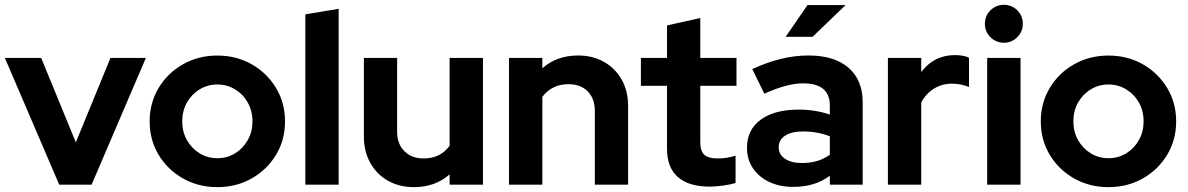

<svg xmlns="http://www.w3.org/2000/svg" viewBox="-20 -759 4883 789"><path d="M223.4 0 0 -521H149.2L291.6 -174L434 -521H579.5L356.4 0Z M873.2 10Q795 10 731.8 -25.8Q668.5 -61.7 631.7 -122.9Q595 -184.2 595 -260.1Q595 -335.9 631.7 -397.4Q668.5 -458.8 731.8 -494.8Q795 -530.7 873.2 -530.7Q951.4 -530.7 1014.4 -494.8Q1077.4 -458.9 1114.4 -397.5Q1151.3 -336.1 1151.3 -260.1Q1151.3 -184.2 1114.4 -122.9Q1077.4 -61.6 1014.4 -25.8Q951.4 10 873.2 10ZM873.2 -108.9Q914.1 -108.9 946.6 -129.2Q979.2 -149.4 998.3 -183.7Q1017.5 -218 1017.5 -260Q1017.5 -302.9 998.4 -337.1Q979.3 -371.3 946.4 -391.5Q913.6 -411.8 873.2 -411.8Q832.9 -411.8 800 -391.5Q767.1 -371.3 747.9 -337.2Q728.8 -303.1 728.8 -260Q728.8 -218 747.9 -183.7Q767.1 -149.5 799.9 -129.2Q832.8 -108.9 873.2 -108.9Z M1234.7 0V-700L1371.7 -722.7V0Z M1681.4 10Q1620.9 10 1574.4 -16.3Q1527.8 -42.6 1501.6 -89.7Q1475.3 -136.7 1475.3 -197.6V-521H1611.9V-217.6Q1611.9 -167.8 1641.7 -137.9Q1671.5 -107.9 1720.5 -107.9Q1790 -107.9 1827.7 -160.2V-521H1964.7V0H1827.7V-42.3Q1768 10 1681.4 10Z M2071.7 0V-521H2208.7V-478.5Q2268.4 -531 2355.2 -531Q2415.8 -531 2462.1 -504.7Q2508.5 -478.5 2534.8 -431.7Q2561.1 -385 2561.1 -323.4V0H2424.4V-303.4Q2424.4 -354 2395.1 -383.5Q2365.9 -413.1 2315.9 -413.1Q2280.9 -413.1 2254.1 -399.5Q2227.4 -386 2208.7 -361.1V0Z M2896.8 7.9Q2810.3 7.9 2765.7 -31.4Q2721 -70.6 2721 -146.8V-406.5H2613.7V-521H2721V-654.5L2857.7 -684.9V-521H3006.5V-406.5H2857.7V-175.1Q2857.7 -138.6 2873.9 -123.3Q2890.1 -107.9 2929.7 -107.9Q2949.9 -107.9 2966.4 -110.6Q2982.9 -113.2 3002.7 -119.5V-7.3Q2981.5 -0.3 2950.5 3.8Q2919.5 7.9 2896.8 7.9Z M3239.6 9Q3183.9 9 3140.9 -11.4Q3098 -31.9 3073.8 -68Q3049.6 -104.2 3049.6 -151.3Q3049.6 -225.9 3106.1 -267.2Q3162.6 -308.6 3262.4 -308.6Q3329.8 -308.6 3390.1 -288.2V-325.6Q3390.1 -416.5 3280 -416.5Q3247.3 -416.5 3209.1 -406.4Q3170.9 -396.2 3120.9 -374L3071.4 -475.3Q3133.3 -503.5 3189.6 -517.2Q3246 -531 3302.8 -531Q3408.5 -531 3466.8 -480.7Q3525.1 -430.3 3525.1 -338.4V0H3390.1V-36.8Q3357.6 -12.8 3320.6 -1.9Q3283.7 9 3239.6 9ZM3179.9 -154Q3179.9 -124.2 3205.8 -106.6Q3231.6 -89.1 3275.5 -89.1Q3344.3 -89.1 3390.1 -123.5V-198.9Q3340.4 -218.8 3280.2 -218.8Q3233.1 -218.8 3206.5 -201.6Q3179.9 -184.4 3179.9 -154ZM3208.6 -607.9 3298.3 -738.2H3454.8L3319.4 -607.9Z M3628.7 0V-521H3765.7V-462.9Q3790.8 -496.9 3825.9 -514.8Q3861.1 -532.7 3904.9 -532.7Q3943.1 -532 3962 -521.5V-401.2Q3929.9 -415.2 3892.1 -415.2Q3851.8 -415.2 3818.7 -395.2Q3785.7 -375.1 3765.7 -338V0Z M4036.7 0V-521H4173.7V0ZM4105.2 -583.4Q4073 -583.4 4050.1 -606.3Q4027.3 -629.1 4027.3 -661.3Q4027.3 -694 4050.1 -716.6Q4073 -739.2 4105.2 -739.2Q4137.9 -739.2 4160.5 -716.6Q4183.1 -694 4183.1 -661.3Q4183.1 -629.1 4160.5 -606.3Q4137.9 -583.4 4105.2 -583.4Z M4535.2 10Q4457 10 4393.8 -25.8Q4330.5 -61.7 4293.7 -122.9Q4257 -184.2 4257 -260.1Q4257 -335.9 4293.7 -397.4Q4330.5 -458.8 4393.8 -494.8Q4457 -530.7 4535.2 -530.7Q4613.4 -530.7 4676.4 -494.8Q4739.4 -458.9 4776.4 -397.5Q4813.3 -336.1 4813.3 -260.1Q4813.3 -184.2 4776.4 -122.9Q4739.4 -61.6 4676.4 -25.8Q4613.4 10 4535.2 10ZM4535.2 -108.9Q4576.1 -108.9 4608.6 -129.2Q4641.2 -149.4 4660.3 -183.7Q4679.5 -218 4679.5 -260Q4679.5 -302.9 4660.4 -337.1Q4641.3 -371.3 4608.4 -391.5Q4575.6 -411.8 4535.2 -411.8Q4494.9 -411.8 4462 -391.5Q4429.1 -371.3 4409.9 -337.2Q4390.8 -303.1 4390.8 -260Q4390.8 -218 4409.9 -183.7Q4429.1 -149.5 4461.9 -129.2Q4494.8 -108.9 4535.2 -108.9Z"/></svg>

Font: Red Hat Display VF
Style: Regular
Weight: 300
Designer: Pentagram, MCKL
Foundry: Pentagram, MCKL
Version: Version 1.023